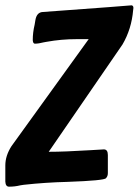

<svg xmlns="http://www.w3.org/2000/svg" viewBox="-48 -716 521 721"><path d="M-14 -15Q-27 -15 -28 -34V-95Q-28 -131 -5 -167L285 -569H240Q182 -569 127 -559L116 -557Q97 -552 83 -552Q76 -552 75 -565Q75 -594 82 -623L85 -641Q90 -670 113 -671Q442 -695 446 -696Q453 -695 453 -686L452 -678Q446 -607 412 -549L135 -146Q194 -146 291 -152L342 -155Q357 -155 357 -134V-66Q357 -54 350 -47Q345 -38 205 -33Q123 -31 41 -22L28 -20Q8 -15 -14 -15Z"/></svg>

Font: Bangerz
Style: Regular
Weight: 400
Designer: vernon adams
Foundry: Vernon Adams
Version: Version 2.10;February 7, 2025;FontCreator 13.0.0.2683 64-bit